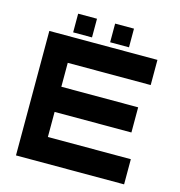

<svg xmlns="http://www.w3.org/2000/svg" viewBox="-119 -937 977 1043"><g transform="rotate(15 369.0 -415.5)"><path d="M65 0V-700H673V-558.5H206.5V-424H638.5V-282.5H206.5V-141.5H673V0ZM400 -726V-831H506V-726ZM192 -726V-831H298V-726Z"/></g></svg>

Font: Tourney Expanded Black
Style: Regular
Weight: 900
Width: 7
Designer: Tyler Finck
Foundry: Etcetera Type Co
Version: Version 1.010; ttfautohint (v1.8.3)